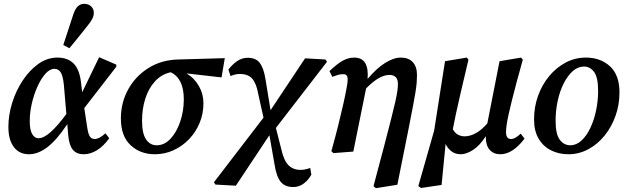

<svg xmlns="http://www.w3.org/2000/svg" viewBox="-20 -795 3295 1007"><path d="M136 -161Q136 -113 149 -91.5Q162 -70 181 -70Q210 -70 246.5 -103Q283 -136 328 -197L315 -350Q310 -398 298 -416Q286 -434 266 -434Q241 -434 218 -408Q195 -382 176.5 -341Q158 -300 147 -252.5Q136 -205 136 -161ZM132 14Q81 14 52.5 -24Q24 -62 24 -129Q24 -192 44 -256Q64 -320 99.5 -373.5Q135 -427 181.5 -460Q228 -493 281 -493Q335 -493 366 -462Q397 -431 405 -362L411 -311L500 -495L590 -456V-445L422 -228L436 -136Q442 -93 451 -79.5Q460 -66 477 -66Q488 -66 502 -73Q516 -80 533 -96L553 -70Q523 -28 488.5 -7Q454 14 419 14Q382 14 362.5 -9Q343 -32 338 -84L333 -144Q278 -61 229 -23.5Q180 14 132 14ZM312 -559Q338 -639 364 -718Q375 -751 389.5 -763Q404 -775 421 -775Q444 -775 458 -761.5Q472 -748 472 -728Q472 -712 464.5 -697Q457 -682 440 -661Q416 -631 392.5 -601.5Q369 -572 344 -542Z M792 14Q716 14 665 -33.5Q614 -81 614 -173Q614 -257 652.5 -326.5Q691 -396 759 -438.5Q827 -481 915 -483L1159 -490L1142 -389L958 -410Q999 -386 1023 -344Q1047 -302 1047 -253Q1047 -199 1027 -150.5Q1007 -102 971.5 -65Q936 -28 890 -7Q844 14 792 14ZM725 -162Q725 -95 746 -64Q767 -33 802 -33Q842 -33 874 -67Q906 -101 925 -156.5Q944 -212 944 -274Q944 -384 875 -416Q826 -405 792.5 -368Q759 -331 742 -277.5Q725 -224 725 -162Z M1110 173 1102 161 1362 -178 1334 -304Q1325 -356 1303.5 -381.5Q1282 -407 1238 -407Q1224 -407 1212.5 -404Q1201 -401 1189 -396L1178 -430Q1197 -456 1223 -474Q1249 -492 1279 -492Q1322 -492 1342.5 -465Q1363 -438 1372 -382L1399 -217L1580 -489L1687 -483L1695 -471L1427 -124L1455 -14Q1468 46 1492.5 71Q1517 96 1556 96Q1580 96 1607 86L1613 121Q1597 150 1572.5 168Q1548 186 1518 186Q1475 186 1452.5 159Q1430 132 1420 68L1393 -86L1217 179Z M1718 -2Q1741 -85 1755.5 -144Q1770 -203 1780.5 -249Q1791 -295 1799 -340Q1806 -377 1802 -391.5Q1798 -406 1781 -406Q1766 -406 1753.5 -402.5Q1741 -399 1723 -392L1708 -422Q1750 -462 1779 -477.5Q1808 -493 1838 -493Q1917 -493 1908 -381Q1955 -437 2000 -465Q2045 -493 2082 -493Q2123 -493 2145 -469Q2167 -445 2167 -402Q2167 -383 2165.5 -363Q2164 -343 2159.5 -314Q2155 -285 2146 -238.5Q2137 -192 2123 -120L2064 174L1951 192L1939 181L1995 -30Q2017 -114 2031 -169.5Q2045 -225 2053 -260Q2061 -295 2064 -317Q2067 -339 2067 -355Q2067 -402 2022 -402Q1969 -402 1900 -331L1833 0L1729 8Z M2604 14Q2569 14 2548.5 -9Q2528 -32 2528 -75Q2528 -77 2528 -78.5Q2528 -80 2528 -81Q2497 -32 2461.5 -9Q2426 14 2397 14Q2369 14 2349 -0.5Q2329 -15 2317 -40L2296 175L2188 191L2174 181L2257 -110L2314 -474L2428 -493L2437 -482Q2412 -377 2396.5 -310Q2381 -243 2371.5 -199Q2362 -155 2355 -118Q2365 -98 2381.5 -89Q2398 -80 2417 -80Q2446 -80 2476.5 -97Q2507 -114 2536 -148L2600 -474L2713 -493L2722 -482L2689 -362Q2661 -256 2647.5 -195Q2634 -134 2634 -102Q2634 -66 2660 -66Q2672 -66 2684.5 -73.5Q2697 -81 2711 -94L2731 -68Q2669 14 2604 14Z M2961 14Q2911 14 2870 -6.5Q2829 -27 2805 -67.5Q2781 -108 2781 -169Q2781 -234 2802 -292.5Q2823 -351 2860.5 -396Q2898 -441 2947 -467Q2996 -493 3053 -493Q3129 -493 3179 -447.5Q3229 -402 3229 -310Q3229 -246 3208.5 -188Q3188 -130 3151.5 -84.5Q3115 -39 3066 -12.5Q3017 14 2961 14ZM2971 -33Q3003 -33 3030 -58Q3057 -83 3076.5 -124.5Q3096 -166 3106.5 -216.5Q3117 -267 3117 -318Q3117 -389 3096 -417.5Q3075 -446 3043 -446Q3011 -446 2984 -422Q2957 -398 2936.5 -357.5Q2916 -317 2905 -266Q2894 -215 2894 -162Q2894 -91 2916 -62Q2938 -33 2971 -33Z"/></svg>

Font: Source Serif 4 Semibold
Style: Italic
Weight: 600
Italic angle: -12°
Designer: Frank Grießhammer
Foundry: Adobe
Version: Version 4.005;hotconv 1.1.0;makeotfexe 2.6.0